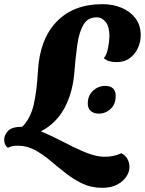

<svg xmlns="http://www.w3.org/2000/svg" viewBox="-66 -702 695 921"><path d="M424 199Q372 199 329 178.5Q286 158 248 128Q210 98 174.5 68Q139 38 101 17.5Q63 -3 20 -3Q-11 -3 -28 7Q-37 1 -41.5 -9.5Q-46 -20 -46 -31Q-46 -55 -27 -74.5Q-8 -94 41 -94Q81 -135 96 -201.5Q111 -268 116 -362Q125 -515 206 -598.5Q287 -682 425 -682Q476 -682 517.5 -664.5Q559 -647 584 -614Q609 -581 609 -533Q609 -501 595.5 -471.5Q582 -442 556.5 -423Q531 -404 493 -404Q452 -404 432 -423Q445 -437 451.5 -468Q458 -499 459 -528Q459 -574 441 -596.5Q423 -619 398 -619Q355 -619 334 -583Q313 -547 304.5 -485.5Q296 -424 290 -347Q281 -252 241.5 -180.5Q202 -109 130 -72Q167 -57 207.5 -36.5Q248 -16 288 4Q328 24 366 37Q404 50 436 50Q457 50 477 46Q497 42 516 33Q536 43 545.5 61Q555 79 555 100Q555 123 539.5 146Q524 169 495 184Q466 199 424 199ZM408 -157Q383 -157 369 -170Q355 -183 355 -205Q355 -244 380.5 -267Q406 -290 438 -290Q489 -290 489 -241Q489 -203 465 -180Q441 -157 408 -157Z"/></svg>

Font: Sansita Swashed
Style: Bold
Weight: 700
Designer: Pablo Cosgaya
Foundry: Omnibus-Type
Version: Version 1.003; ttfautohint (v1.8.3)